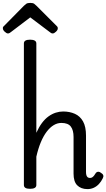

<svg xmlns="http://www.w3.org/2000/svg" viewBox="-65 -1289 735 1326"><path d="M539 17Q516 17 498 10Q480 3 467.5 -10Q455 -23 449 -43Q443 -63 443 -90V-343Q443 -390 424 -415Q405 -440 359 -440Q331 -440 305.5 -424.5Q280 -409 257.5 -379.5Q235 -350 217 -307Q199 -264 186 -207V-11Q186 2 175 8.5Q164 15 143 15Q121 15 110.5 8.5Q100 2 100 -11V-989Q100 -1002 110.5 -1008.5Q121 -1015 143 -1015Q164 -1015 175 -1008.5Q186 -1002 186 -989V-372Q204 -412 225 -440Q246 -468 270.5 -485.5Q295 -503 320.5 -511Q346 -519 371 -519Q416 -519 452 -503Q488 -487 508.5 -450.5Q529 -414 529 -352V-101Q529 -87 532 -78Q535 -69 541 -64.5Q547 -60 556 -60Q565 -60 571.5 -64Q578 -68 584.5 -76Q591 -84 598 -96Q605 -103 614 -103Q623 -103 633 -95Q645 -88 648 -78.5Q651 -69 645 -58Q634 -35 618 -18Q602 -1 582 8Q562 17 539 17ZM-10 -1058Q-20 -1058 -32.5 -1070Q-45 -1082 -45 -1092Q-45 -1095 -45 -1099Q-45 -1103 -39 -1108L100 -1249Q107 -1256 116 -1262.5Q125 -1269 144 -1269Q163 -1269 171.5 -1262.5Q180 -1256 187 -1249L328 -1108Q333 -1103 333.5 -1099Q334 -1095 334 -1092Q334 -1082 321.5 -1070Q309 -1058 299 -1058Q292 -1058 287 -1061.5Q282 -1065 274 -1071L144 -1169L15 -1071Q8 -1065 2 -1061.5Q-4 -1058 -10 -1058Z"/></svg>

Font: Playwrite PE
Style: Regular
Weight: 400
Designer: Veronika Burian, José Scaglione
Foundry: TypeTogether
Version: Version 1.002